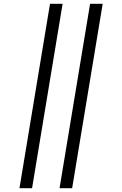

<svg xmlns="http://www.w3.org/2000/svg" viewBox="-20 -843 640 1006"><path d="M292 143 452 -823H518L358 143ZM82 143 242 -823H308L148 143Z"/></svg>

Font: Iosevka Curly LtExObl
Style: Regular
Weight: 300
Width: 7
Italic angle: -9°
Monospace: yes
Designer: Belleve Invis
Foundry: Belleve Invis
Version: Version 11.1.0; ttfautohint (v1.8.3)